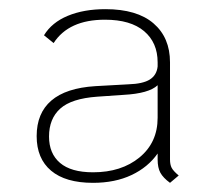

<svg xmlns="http://www.w3.org/2000/svg" viewBox="-20 -724 472 419"><path d="M370 -341 351 -325Q336 -336 330 -347Q324 -358 324 -376V-389Q303 -359 267 -342Q231 -325 183 -325Q123 -325 91.5 -351.5Q60 -378 60 -427Q60 -477 92 -504.5Q124 -532 188 -536L260 -540Q292 -541 307 -550.5Q322 -560 324 -579V-588Q324 -631 294.5 -656Q265 -681 209 -681Q130 -681 97 -630L76 -647Q93 -675 128 -689.5Q163 -704 210 -704Q279 -704 315 -673Q351 -642 351 -588V-376Q351 -365 354.5 -358Q358 -351 370 -341ZM324 -467V-538Q305 -520 250 -517L192 -513Q136 -509 111.5 -487Q87 -465 87 -426Q87 -389 111 -368.5Q135 -348 183 -348Q245 -348 284.5 -380.5Q324 -413 324 -467Z"/></svg>

Font: KoHo ExtraLight
Style: Regular
Weight: 275
Version: Version 1.000; ttfautohint (v1.6)